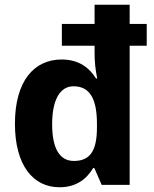

<svg xmlns="http://www.w3.org/2000/svg" viewBox="-20 -780 651 810"><path d="M231 10C303 10 346 -26 373 -71H378L409 0H527V-587H599V-679H527V-760H379V-679H241V-587H379V-557C379 -521 382 -490 390 -449H385C357 -494 313 -529 240 -529C123 -529 43 -437 43 -258C43 -82 120 10 231 10ZM292 -101C231 -101 200 -154 200 -256C200 -359 233 -416 290 -416C361 -416 389 -360 389 -257V-243C389 -148 363 -101 292 -101Z"/></svg>

Font: Noto Sans Display
Style: Bold
Weight: 700
Designer: Monotype Design Team
Foundry: Monotype Imaging Inc.
Version: Version 1.900